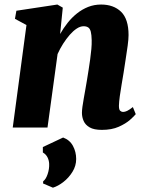

<svg xmlns="http://www.w3.org/2000/svg" viewBox="-20 -576 656 867"><path d="M251.5 -422.5Q266.5 -449 285.5 -473Q304.5 -497 327.8 -515.5Q351 -534 378.2 -544.8Q405.5 -555.5 436.5 -555.5Q493 -555.5 526.8 -522.8Q560.5 -490 560.5 -417.5Q560.5 -399.5 556.5 -369.5Q552.5 -339.5 547.2 -306.8Q542 -274 538 -247Q534 -222 529.2 -194.5Q524.5 -167 521 -141.8Q517.5 -116.5 517 -98.5Q517 -80.5 523 -75.5Q529 -70.5 535.5 -70.5Q544 -70.5 554 -75.2Q564 -80 580 -92.5L593 -60.5Q586 -51.5 566.8 -34.5Q547.5 -17.5 516 -3.5Q484.5 10.5 440 10.5Q404 10.5 384.8 -0.8Q365.5 -12 357.8 -29.5Q350 -47 350 -66.5Q350 -77 352.2 -93.8Q354.5 -110.5 358.2 -131.2Q362 -152 365.8 -174Q369.5 -196 373 -216Q376.5 -237.5 380.2 -261Q384 -284.5 387.2 -308.2Q390.5 -332 392.5 -354.2Q394.5 -376.5 394 -394.5Q393.5 -419 390 -432.8Q386.5 -446.5 378.5 -452Q370.5 -457.5 357.5 -457.5Q342.5 -457.5 326.5 -447Q310.5 -436.5 295 -418.8Q279.5 -401 265.2 -378.8Q251 -356.5 240 -332L194.5 0H37.5L99.5 -463L47.5 -491L54 -527.5L239 -555.5L263.5 -541.5ZM219 271.5 174.5 252.5 175 242.5Q187 234 195 210.5Q203 187 202 164Q201.5 149 194.8 135Q188 121 173.5 112.5V88L265 45Q295 56 309.5 83Q324 110 324 142Q324 173 307.2 200Q290.5 227 266.2 245.8Q242 264.5 219 271.5Z"/></svg>

Font: Merriweather 48pt Black
Style: Italic
Weight: 900
Italic angle: -7.8°
Version: Version 2.101